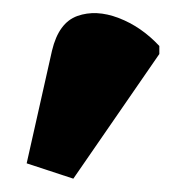

<svg xmlns="http://www.w3.org/2000/svg" viewBox="-20 -765 279 288"><path d="M90 -497 20 -520 58 -689Q68 -731 96 -741Q124 -751 158 -738Q192 -725 219 -696V-684Z"/></svg>

Font: Noto Serif Black
Style: Regular
Weight: 900
Designer: Monotype Design Team
Foundry: Monotype Imaging Inc.
Version: Version 2.014; ttfautohint (v1.8.4.7-5d5b)